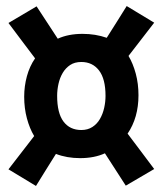

<svg xmlns="http://www.w3.org/2000/svg" viewBox="-20 -640 540 635"><path d="M327 -133Q292 -117 245 -117Q201 -117 165 -131Q149 -105 131.5 -77.5Q114 -50 99 -25L8 -80L93 -190Q78 -215 69 -248.5Q60 -282 60 -320Q60 -355 69 -388Q78 -421 96 -447Q76 -474 51.5 -506Q27 -538 8 -564L101 -619L171 -512Q206 -528 253 -528Q296 -528 333 -515Q349 -540 366.5 -568Q384 -596 399 -620L490 -565L405 -455Q420 -430 429 -396.5Q438 -363 438 -325Q438 -251 402 -198Q422 -171 446.5 -139Q471 -107 490 -81L396 -26ZM329 -323Q329 -379 307.5 -407Q286 -435 249 -435Q227 -435 212 -425Q197 -415 187.5 -399Q178 -383 173.5 -363Q169 -343 169 -323Q169 -266 190 -238Q211 -210 249 -210Q270 -210 285.5 -220Q301 -230 310.5 -246.5Q320 -263 324.5 -283Q329 -303 329 -323Z"/></svg>

Font: D2Coding ligature
Style: Bold
Weight: 700
Monospace: yes
Designer: Yong-Rak Park; Jeong-Hwan Yoon; Sang-Min Lee;
Foundry: NHN Corporation
Version: Version 1.3.2; Build 20180524